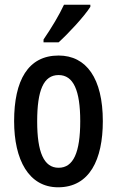

<svg xmlns="http://www.w3.org/2000/svg" viewBox="-20 -786 498 816"><path d="M364 -757V-766H252C231 -721 201 -671 165 -618V-606H229C271 -644 338 -716 364 -757ZM417 -271C417 -453 347 -550 229 -550C99 -550 40 -444 40 -271C40 -107 102 10 227 10C361 10 417 -108 417 -271ZM138 -270C138 -402 165 -467 229 -467C292 -467 321 -402 321 -271C321 -138 292 -73 229 -73C166 -73 138 -140 138 -270Z"/></svg>

Font: Noto Sans Myanmar UI ExtraCondensed Medium
Style: Regular
Weight: 500
Width: 2
Designer: Monotype Design Team
Foundry: Monotype Imaging Inc.
Version: Version 2.103